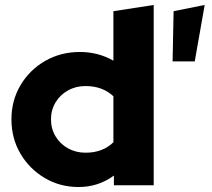

<svg xmlns="http://www.w3.org/2000/svg" viewBox="-20 -745 851 772"><path d="M296 7Q221 7 159.5 -29.5Q98 -66 62 -127.5Q26 -189 26 -265Q26 -341 62.5 -402.5Q99 -464 161.5 -500Q224 -536 301 -536Q375 -536 436 -501V-700L598 -725V0H438V-39Q375 7 296 7ZM324 -131Q393 -131 436 -173V-358Q392 -399 324 -399Q285 -399 253.5 -381.5Q222 -364 203.5 -333.5Q185 -303 185 -265Q185 -227 203.5 -196.5Q222 -166 253.5 -148.5Q285 -131 324 -131ZM674 -498 678 -700 803 -725 763 -498Z"/></svg>

Font: Red Hat Display Black
Style: Regular
Weight: 900
Designer: Pentagram, MCKL
Foundry: Pentagram, MCKL
Version: Version 1.023; ttfautohint (v1.8.3)